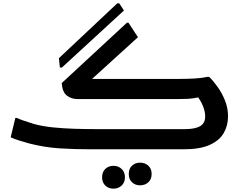

<svg xmlns="http://www.w3.org/2000/svg" viewBox="-20 -895 1443 1151"><path d="M750 -759 807 -672 532 -422H1060Q1104 -422 1148 -424.5Q1192 -427 1222 -434H1234Q1258 -411 1284.5 -374Q1311 -337 1329 -292Q1347 -247 1347 -197Q1347 -143 1321.5 -98Q1296 -53 1237.5 -26.5Q1179 0 1081 0H522Q431 0 340 -5.5Q249 -11 155 -35Q125 -43 94 -53Q63 -63 44 -72L72 -188H82Q93 -182 112.5 -175Q132 -168 152 -162Q172 -156 183 -152Q233 -138 296 -131.5Q359 -125 425.5 -123Q492 -121 550 -121H1089Q1149 -121 1179.5 -138.5Q1210 -156 1210 -197Q1210 -224 1198.5 -254.5Q1187 -285 1168 -311Q1134 -304 1107 -302.5Q1080 -301 1042 -301H446Q409 -301 381.5 -321.5Q354 -342 350 -397L741 -759ZM333 -546 683 -875H695L723 -832L351 -490H339ZM752 148Q752 116 771.5 98Q791 80 820 80Q849 80 869 98Q889 116 889 148Q889 180 869 198Q849 216 820 216Q791 216 771.5 198Q752 180 752 148ZM592 168Q592 136 611.5 117.5Q631 99 660 99Q689 99 709 117.5Q729 136 729 168Q729 199 709 217.5Q689 236 660 236Q631 236 611.5 217.5Q592 199 592 168Z"/></svg>

Font: Kufam SemiBold
Style: Regular
Weight: 600
Designer: Wael Morcos, Artur Schmal
Foundry: Original Type
Version: Version 1.300; ttfautohint (v1.8.3)